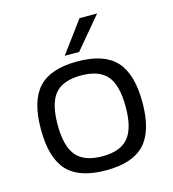

<svg xmlns="http://www.w3.org/2000/svg" viewBox="-106 -788 798 886"><g transform="rotate(-15 292.5 -345.0)"><path d="M293 -510Q420 -510 477.5 -448Q535 -386 535 -250Q535 -114 477.5 -52Q420 10 293 10Q165 10 107.5 -52Q50 -114 50 -250Q50 -386 107.5 -448Q165 -510 293 -510ZM130 -250Q130 -148 168.5 -102.5Q207 -57 293 -57Q379 -57 417 -102.5Q455 -148 455 -250Q455 -353 417 -398Q379 -443 293 -443Q206 -443 168 -398Q130 -353 130 -250ZM244 -550 355 -700H439L313 -550Z"/></g></svg>

Font: Fivo Sans
Style: Regular
Weight: 400
Designer: Alexander Slobzheninov
Foundry: Alexander Slobzheninov
Version: 1.0